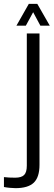

<svg xmlns="http://www.w3.org/2000/svg" viewBox="-84 -774 280 999"><path d="M-3.5 205Q-16.5 205 -34 203.2Q-51.5 201.5 -63.5 199V147.5Q-52 149 -36 149.8Q-20 150.5 -5 150.5Q27.5 150.5 41.5 136.5Q55.5 122.5 55.5 88V-600H121.5V83.5Q121.5 148 91.8 176.5Q62 205 -3.5 205ZM1.5 -640.5 66 -754H110L175 -640.5H126L88.5 -710.5L50.5 -640.5Z"/></svg>

Font: Big Shoulders Stencil Display Thin
Style: Regular
Weight: 400
Version: Version 2.001